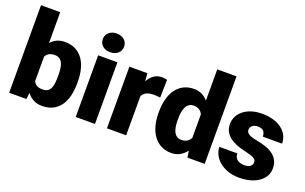

<svg xmlns="http://www.w3.org/2000/svg" viewBox="-87 -1143 2456 1546"><g transform="rotate(20 1141.0 -370.0)"><path d="M536.6 -259.8Q536.6 -199.7 524.4 -150.1Q512.2 -100.6 486.8 -65.2Q461.4 -29.8 422.9 -10Q384.3 9.8 331.5 9.8Q288.1 9.8 256.6 -7.1Q225.1 -23.9 201.7 -54.2L194.8 0H47.4V-750H211.9V-485.8Q233.9 -510.7 263.2 -524.4Q292.5 -538.1 330.6 -538.1Q383.8 -538.1 422.6 -518.1Q461.4 -498 486.8 -462.2Q512.2 -426.3 524.4 -377.2Q536.6 -328.1 536.6 -270ZM371.6 -270Q371.6 -298.8 368.4 -324.5Q365.2 -350.1 356.2 -369.4Q347.2 -388.7 331.1 -399.9Q314.9 -411.1 289.1 -411.1Q259.8 -411.1 241 -400.1Q222.2 -389.2 211.9 -368.7V-158.7Q222.2 -138.2 241 -127.4Q259.8 -116.7 290 -116.7Q316.9 -116.7 333 -127.2Q349.1 -137.7 357.7 -156.5Q366.2 -175.3 368.9 -201.7Q371.6 -228 371.6 -259.8Z M782.7 0H617.7V-528.3H782.7ZM607.9 -664.6Q607.9 -682.1 614.5 -696.8Q621.1 -711.4 633.3 -722.2Q645.5 -732.9 662.1 -738.8Q678.7 -744.6 699.2 -744.6Q719.7 -744.6 736.3 -738.8Q752.9 -732.9 765.1 -722.2Q777.3 -711.4 783.9 -696.8Q790.5 -682.1 790.5 -664.6Q790.5 -647 783.9 -632.3Q777.3 -617.7 765.1 -606.9Q752.9 -596.2 736.3 -590.3Q719.7 -584.5 699.2 -584.5Q678.7 -584.5 662.1 -590.3Q645.5 -596.2 633.3 -606.9Q621.1 -617.7 614.5 -632.3Q607.9 -647 607.9 -664.6Z M1203.6 -379.4Q1198.7 -379.9 1191.7 -380.6Q1184.6 -381.3 1177 -381.8Q1169.4 -382.3 1162.1 -382.8Q1154.8 -383.3 1149.4 -383.3Q1109.9 -383.3 1085.4 -371.3Q1061 -359.4 1049.8 -334.5V0H885.3V-528.3H1039.6L1044.9 -460.4Q1064.5 -497.1 1093.5 -517.6Q1122.6 -538.1 1160.6 -538.1Q1172.9 -538.1 1184.8 -536.6Q1196.8 -535.2 1206.5 -532.2Z M1232.9 -268.1Q1232.9 -328.1 1246.1 -377.9Q1259.3 -427.7 1285.2 -463.4Q1311 -499 1349.4 -518.6Q1387.7 -538.1 1438.5 -538.1Q1476.1 -538.1 1505.4 -523.4Q1534.7 -508.8 1557.6 -482.4V-750H1722.7V0H1574.7L1566.4 -56.6Q1543 -25.9 1511.2 -8.1Q1479.5 9.8 1437.5 9.8Q1387.2 9.8 1349.1 -10.5Q1311 -30.8 1285.2 -66.4Q1259.3 -102.1 1246.1 -151.1Q1232.9 -200.2 1232.9 -257.8ZM1397.5 -257.8Q1397.5 -228 1401.4 -202.4Q1405.3 -176.8 1414.8 -157.7Q1424.3 -138.7 1440.2 -127.9Q1456.1 -117.2 1479.5 -117.2Q1507.3 -117.2 1526.9 -129.2Q1546.4 -141.1 1557.6 -163.1V-364.3Q1535.2 -411.1 1480.5 -411.1Q1457.5 -411.1 1441.7 -400.4Q1425.8 -389.6 1416 -370.4Q1406.2 -351.1 1401.9 -325Q1397.5 -298.8 1397.5 -268.1Z M2092.8 -148.4Q2092.8 -158.7 2088.1 -166.5Q2083.5 -174.3 2071.8 -181.4Q2060.1 -188.5 2040 -194.8Q2020 -201.2 1989.3 -208Q1950.7 -216.3 1916.7 -229.7Q1882.8 -243.2 1857.7 -262.9Q1832.5 -282.7 1818.1 -309.6Q1803.7 -336.4 1803.7 -371.1Q1803.7 -404.8 1818.1 -435.1Q1832.5 -465.3 1860.4 -488.3Q1888.2 -511.2 1928.7 -524.7Q1969.2 -538.1 2021 -538.1Q2074.2 -538.1 2117.2 -525.4Q2160.2 -512.7 2190.2 -490Q2220.2 -467.3 2236.3 -435.8Q2252.4 -404.3 2252.4 -366.2H2087.4Q2087.4 -396.5 2072.3 -413.1Q2057.1 -429.7 2020.5 -429.7Q2007.8 -429.7 1996.8 -426Q1985.8 -422.4 1977.5 -415.8Q1969.2 -409.2 1964.4 -399.9Q1959.5 -390.6 1959.5 -379.4Q1959.5 -357.9 1980.2 -344.2Q2001 -330.6 2047.4 -321.8Q2087.4 -314.5 2124.3 -303Q2161.1 -291.5 2189.5 -272.2Q2217.8 -252.9 2234.6 -224.1Q2251.5 -195.3 2251.5 -153.3Q2251.5 -118.2 2235.4 -88.4Q2219.2 -58.6 2189.2 -36.9Q2159.2 -15.1 2116.7 -2.7Q2074.2 9.8 2021 9.8Q1963.9 9.8 1920.2 -6.3Q1876.5 -22.5 1846.9 -48.1Q1817.4 -73.7 1802.2 -105.7Q1787.1 -137.7 1787.1 -169.4H1940.9Q1941.9 -132.8 1965.3 -116Q1988.8 -99.1 2025.4 -99.1Q2059.1 -99.1 2075.9 -112.8Q2092.8 -126.5 2092.8 -148.4Z"/></g></svg>

Font: RobotoDraft
Style: Black
Weight: 900
Designer: Google
Version: Version 2.000980w3; 2014; ttfautohint (v1.1) -l 5 -r 24 -G 4